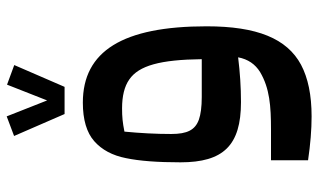

<svg xmlns="http://www.w3.org/2000/svg" viewBox="-204 -502 928 559"><g transform="rotate(-90 259.5 -223.0)"><path d="M71.8 102.5V210.4C118.7 217.3 161.1 220.7 199.7 220.7C261.7 220.7 311.5 210.4 350.1 189.9C426.3 148.9 461.9 62 461.9 -85C461.9 -329.1 389.6 -445.3 239.7 -445.3C189.9 -445.3 152.3 -434.1 127.4 -412.1C102.5 -390.1 85.9 -359.4 78.1 -319.8C69.8 -280.3 65.9 -227.1 65.9 -161.1C65.9 -36.6 114.7 15.1 241.2 15.1C284.7 15.1 328.1 12.2 371.6 6.8C366.2 35.6 351.6 56.6 328.6 70.8C281.7 98.6 229.5 102.5 161.6 102.5ZM148.4 -188C148.4 -233.4 150.9 -278.8 155.3 -324.2C182.1 -329.6 198.2 -331.1 223.1 -331.1C258.8 -331.1 287.1 -324.2 307.1 -310.1C347.7 -282.2 364.7 -219.7 366.2 -99.1H255.9C227.1 -99.1 205.6 -102.1 190.4 -107.4C160.2 -118.2 148.4 -141.1 148.4 -188ZM142.6 -645.5 206.5 -498.5H285.6L349.1 -645L292 -666L246.1 -549.3L199.7 -667Z"/></g></svg>

Font: SG Kara
Style: Regular
Weight: 400
Designer: Damoon Khanjanzadeh
Version: Version 1.000